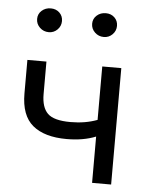

<svg xmlns="http://www.w3.org/2000/svg" viewBox="-49 -682 570 723"><g transform="rotate(5 236.5 -320.5)"><path d="M326 -440H398V0H326V-175Q279 -156 216 -156Q132 -156 87.5 -193Q43 -230 43 -313V-440H115V-317Q115 -267 138.5 -244Q162 -221 225 -221Q281 -221 326 -238ZM66 -597Q66 -616 80 -628.5Q94 -641 114 -641Q134 -641 147 -628.5Q160 -616 160 -597Q160 -578 146.5 -564.5Q133 -551 114 -551Q94 -551 80 -564.5Q66 -578 66 -597ZM274 -597Q274 -616 288 -628.5Q302 -641 322 -641Q342 -641 355 -628.5Q368 -616 368 -597Q368 -578 354.5 -564.5Q341 -551 322 -551Q302 -551 288 -564.5Q274 -578 274 -597Z"/></g></svg>

Font: Tilda Sans
Style: Regular
Weight: 400
Designer: ParaType Ltd
Foundry: ParaType Ltd
Version: Version 1.002W